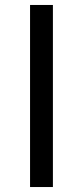

<svg xmlns="http://www.w3.org/2000/svg" viewBox="-20 -753 333 773"><path d="M101 0V-733H193V0Z"/></svg>

Font: Noto Sans KR Thin
Style: Regular
Weight: 400
Version: Version 2.004-H2;hotconv 1.0.118;makeotfexe 2.5.65603